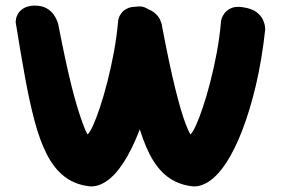

<svg xmlns="http://www.w3.org/2000/svg" viewBox="-20 -668 1004 687"><path d="M295 -2Q245 -9 209 -37.5Q173 -66 147.5 -116Q122 -166 103.5 -236Q85 -306 69 -394.5Q53 -483 36 -589Q36 -589 37 -598Q38 -607 44 -618Q50 -629 64 -638Q78 -647 103 -648Q130 -648 146.5 -638.5Q163 -629 172 -616Q181 -603 184.5 -593Q188 -583 188 -583Q201 -516 213 -460Q225 -404 236 -360Q247 -316 257.5 -282Q268 -248 276.5 -225Q285 -202 293 -187Q301 -193 312.5 -218Q324 -243 337.5 -283.5Q351 -324 364 -374.5Q377 -425 387.5 -481.5Q398 -538 403 -596Q403 -596 405.5 -604.5Q408 -613 416 -623Q424 -633 439.5 -639.5Q455 -646 482 -642Q514 -637 530 -624.5Q546 -612 552.5 -598Q559 -584 560 -573.5Q561 -563 561 -563Q549 -453 527.5 -362.5Q506 -272 479 -202Q452 -132 421.5 -85.5Q391 -39 358.5 -18Q326 3 295 -2ZM663 -2Q613 -9 577 -37.5Q541 -66 515.5 -116Q490 -166 471.5 -236Q453 -306 437 -394.5Q421 -483 404 -589Q404 -589 407 -598Q410 -607 418 -618Q426 -629 441 -637Q456 -645 482 -645Q498 -644 512.5 -633.5Q527 -623 537.5 -608.5Q548 -594 554 -583.5Q560 -573 560 -573Q573 -505 584.5 -450.5Q596 -396 606.5 -353.5Q617 -311 626.5 -278.5Q636 -246 644.5 -224Q653 -202 661 -187Q669 -193 680.5 -218Q692 -243 705.5 -283Q719 -323 732 -373Q745 -423 755.5 -479Q766 -535 771 -593Q771 -593 773.5 -602Q776 -611 784 -621.5Q792 -632 807.5 -639Q823 -646 850 -642Q882 -637 898 -624.5Q914 -612 920.5 -598Q927 -584 928 -573.5Q929 -563 929 -563Q917 -453 895.5 -362.5Q874 -272 847 -202Q820 -132 789.5 -85.5Q759 -39 726.5 -18Q694 3 663 -2Z"/></svg>

Font: Sour Gummy Black
Style: Bold
Weight: 700
Version: Version 1.000